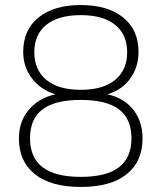

<svg xmlns="http://www.w3.org/2000/svg" viewBox="-20 -733 640 761"><path d="M300 8Q182 8 118.5 -42.5Q55 -93 55 -184Q55 -257 100.5 -305Q146 -353 221 -363V-354Q152 -368 112 -415.5Q72 -463 72 -527Q72 -615 133 -664Q194 -713 300 -713Q407 -713 468 -664Q529 -615 529 -527Q529 -463 491.5 -415.5Q454 -368 385 -354V-363Q460 -353 502.5 -305Q545 -257 545 -184Q545 -93 482 -42.5Q419 8 300 8ZM300 -32Q402 -32 451.5 -70Q501 -108 501 -185Q501 -262 451.5 -299.5Q402 -337 300 -337Q198 -337 148.5 -299.5Q99 -262 99 -185Q99 -108 149 -70Q199 -32 300 -32ZM300 -377Q389 -377 436.5 -416.5Q484 -456 484 -526Q484 -596 436.5 -634.5Q389 -673 300 -673Q211 -673 163.5 -634.5Q116 -596 116 -526Q116 -456 163.5 -416.5Q211 -377 300 -377Z"/></svg>

Font: Mulish ExtraLight
Style: Regular
Weight: 200
Designer: Vernon Adams
Foundry: Vernon Adams
Version: Version 3.603